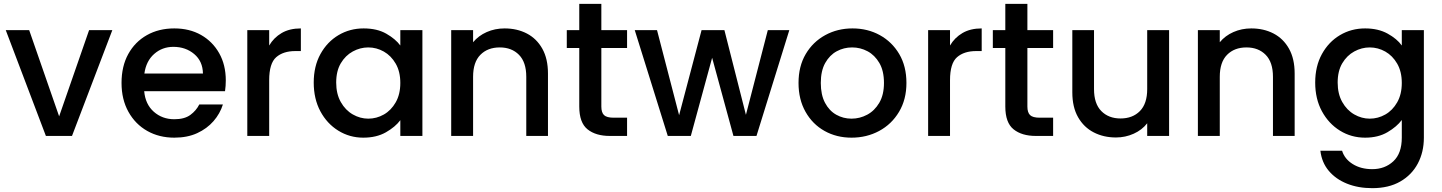

<svg xmlns="http://www.w3.org/2000/svg" viewBox="-20 -708 7511 1000"><path d="M132 -551 288 -102 444 -551H565L355 0H219L10 -551Z M1141 -164Q1126 -116 1092 -77Q1058 -38 1007 -14.5Q956 9 888 9Q809 9 747 -26Q685 -61 649 -125.5Q613 -190 613 -276Q613 -363 648 -426.5Q683 -490 745 -525Q807 -560 888 -560Q967 -560 1027 -526Q1087 -492 1121.5 -431Q1156 -370 1156 -289Q1156 -275 1155 -261Q1154 -247 1152 -233H731Q737 -165 781 -126Q825 -87 888 -87Q941 -87 971.5 -109.5Q1002 -132 1018 -164ZM883 -464Q825 -464 783 -427Q741 -390 732 -325H1037Q1036 -389 991.5 -426.5Q947 -464 883 -464Z M1268 -551H1382V-471Q1406 -512 1447 -536Q1488 -560 1547 -560V-442H1518Q1455 -442 1418.5 -410Q1382 -378 1382 -290V0H1268Z M1614 -278Q1614 -363 1649 -426.5Q1684 -490 1743 -525Q1802 -560 1874 -560Q1944 -560 1992 -532.5Q2040 -505 2065 -471V-551H2180V0H2065V-82Q2039 -47 1990 -19Q1941 9 1872 9Q1801 9 1742 -27.5Q1683 -64 1648.5 -128.5Q1614 -193 1614 -278ZM2065 -276Q2065 -335 2041 -376.5Q2017 -418 1979 -439.5Q1941 -461 1898 -461Q1856 -461 1817.5 -440Q1779 -419 1755 -378.5Q1731 -338 1731 -278Q1731 -219 1755 -176.5Q1779 -134 1817.5 -112Q1856 -90 1898 -90Q1941 -90 1979 -111.5Q2017 -133 2041 -175Q2065 -217 2065 -276Z M2330 -551H2444V-488Q2472 -522 2515 -541Q2558 -560 2608 -560Q2673 -560 2724 -533.5Q2775 -507 2804.5 -454.5Q2834 -402 2834 -325V0H2721V-308Q2721 -384 2683 -422.5Q2645 -461 2583 -461Q2520 -461 2482 -422.5Q2444 -384 2444 -308V0H2330Z M2932 -458V-551H2997V-688H3112V-551H3246V-458H3112V-153Q3112 -122 3126 -108.5Q3140 -95 3176 -95H3246V0H3156Q3083 0 3040 -34.5Q2997 -69 2997 -153V-458Z M3286 -551H3402L3517 -108L3634 -551H3753L3865 -110L3979 -551H4091L3920 0H3800L3689 -407L3578 0H3458Z M4415 9Q4337 9 4274.5 -26Q4212 -61 4175.5 -125.5Q4139 -190 4139 -276Q4139 -363 4176.5 -426.5Q4214 -490 4278 -525Q4342 -560 4420 -560Q4499 -560 4562.5 -525Q4626 -490 4663.5 -426.5Q4701 -363 4701 -276Q4701 -190 4662.5 -125.5Q4624 -61 4559 -26Q4494 9 4415 9ZM4415 -90Q4458 -90 4496.5 -110.5Q4535 -131 4559.5 -172.5Q4584 -214 4584 -276Q4584 -339 4560 -380Q4536 -421 4498.5 -441Q4461 -461 4418 -461Q4375 -461 4338 -441Q4301 -421 4278 -380Q4255 -339 4255 -276Q4255 -214 4277 -172.5Q4299 -131 4335.5 -110.5Q4372 -90 4415 -90Z M4814 -551H4928V-471Q4952 -512 4993 -536Q5034 -560 5093 -560V-442H5064Q5001 -442 4964.5 -410Q4928 -378 4928 -290V0H4814Z M5151 -458V-551H5216V-688H5331V-551H5465V-458H5331V-153Q5331 -122 5345 -108.5Q5359 -95 5395 -95H5465V0H5375Q5302 0 5259 -34.5Q5216 -69 5216 -153V-458Z M5678 -244Q5678 -168 5716 -129.5Q5754 -91 5816 -91Q5879 -91 5917 -129.5Q5955 -168 5955 -244V-551H6069V0H5955V-66Q5928 -31 5884.5 -11.5Q5841 8 5792 8Q5728 8 5676.5 -18.5Q5625 -45 5595 -97.5Q5565 -150 5565 -227V-551H5678Z M6219 -551H6333V-488Q6361 -522 6404 -541Q6447 -560 6497 -560Q6562 -560 6613 -533.5Q6664 -507 6693.5 -454.5Q6723 -402 6723 -325V0H6610V-308Q6610 -384 6572 -422.5Q6534 -461 6472 -461Q6409 -461 6371 -422.5Q6333 -384 6333 -308V0H6219Z M7090 -560Q7158 -560 7207 -533Q7256 -506 7281 -471V-551H7396V9Q7396 84 7364.5 143.5Q7333 203 7273 237.5Q7213 272 7127 272Q7054 272 6995.5 248.5Q6937 225 6900.5 181.5Q6864 138 6857 77H6970Q6983 120 7025.5 146.5Q7068 173 7127 173Q7193 173 7237 132Q7281 91 7281 9V-83Q7255 -48 7206.5 -19.5Q7158 9 7090 9Q7018 9 6959 -27.5Q6900 -64 6865 -128.5Q6830 -193 6830 -278Q6830 -363 6865 -426.5Q6900 -490 6959 -525Q7018 -560 7090 -560ZM7281 -276Q7281 -335 7257 -376.5Q7233 -418 7195 -439.5Q7157 -461 7114 -461Q7072 -461 7033.5 -440Q6995 -419 6971 -378.5Q6947 -338 6947 -278Q6947 -219 6971 -176.5Q6995 -134 7033.5 -112Q7072 -90 7114 -90Q7157 -90 7195 -111.5Q7233 -133 7257 -175Q7281 -217 7281 -276Z"/></svg>

Font: Poppins Medium
Style: Regular
Weight: 500
Designer: Ninad Kale (Devanagari), Jonny Pinhorn (Latin)
Version: Version 5.002